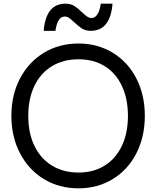

<svg xmlns="http://www.w3.org/2000/svg" viewBox="-20 -1014 851 1046"><path d="M42 -383Q42 -497 89 -586.5Q136 -676 219 -726.5Q302 -777 408 -777Q512 -777 594.5 -726.5Q677 -676 723 -586.5Q769 -497 769 -383Q769 -269 723 -179Q677 -89 594.5 -38.5Q512 12 408 12Q302 12 219 -38.5Q136 -89 89 -179Q42 -269 42 -383ZM408 -74Q490 -74 550.5 -112Q611 -150 644 -219.5Q677 -289 677 -383Q677 -476 644 -546Q611 -616 550.5 -653.5Q490 -691 408 -691Q325 -691 263 -653.5Q201 -616 167.5 -546Q134 -476 134 -383Q134 -289 167.5 -219.5Q201 -150 263 -112Q325 -74 408 -74ZM337 -994Q365 -994 385 -981.5Q405 -969 427 -947Q444 -931 455 -923.5Q466 -916 479 -916Q498 -916 511 -936.5Q524 -957 529 -994H593Q581 -846 474 -846Q447 -846 427.5 -858Q408 -870 384 -893Q367 -909 356 -916.5Q345 -924 333 -924Q293 -924 282 -846H218Q230 -994 337 -994Z"/></svg>

Font: Application
Style: Regular
Weight: 400
Designer: Wei Huang
Foundry: Wei Huang
Version: Version 0.012